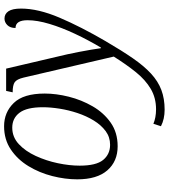

<svg xmlns="http://www.w3.org/2000/svg" viewBox="37 -623 826 940"><g transform="rotate(-90 450.0 -153.0)"><path d="M204 10Q130 10 86 -40.5Q42 -91 42 -188Q42 -247 58 -310Q74 -373 106.5 -426.5Q139 -480 188 -513Q237 -546 302 -546Q370 -546 416 -498.5Q462 -451 462 -347Q462 -291 446.5 -229Q431 -167 399.5 -112.5Q368 -58 319.5 -24Q271 10 204 10ZM383 240Q337 240 302 222L314 185Q328 191 346 194.5Q364 198 385 198Q441 198 485 172Q529 146 566.5 99.5Q604 53 643 -9L540 -451Q532 -484 517.5 -494Q503 -504 468 -504L475 -536H584L654 -237Q660 -210 666 -178.5Q672 -147 677 -118Q682 -89 684 -72H687Q724 -134 754.5 -199Q785 -264 803 -324Q821 -384 821 -431Q821 -490 783 -490Q783 -516 797 -530Q811 -544 829 -544Q852 -544 865 -524.5Q878 -505 878 -463Q878 -379 833.5 -274.5Q789 -170 719 -50Q673 29 635 84Q597 139 559.5 173.5Q522 208 479.5 224Q437 240 383 240ZM211 -27Q249 -27 278.5 -49Q308 -71 330 -107Q352 -143 366.5 -186.5Q381 -230 388 -274.5Q395 -319 395 -356Q395 -435 368 -470.5Q341 -506 295 -506Q249 -506 214.5 -474Q180 -442 156.5 -391Q133 -340 121 -283Q109 -226 109 -176Q109 -95 137 -61Q165 -27 211 -27Z"/></g></svg>

Font: Noto Serif SemiCondensed Light
Style: Italic
Weight: 300
Width: 4
Italic angle: -12°
Designer: Monotype Design Team
Foundry: Monotype Imaging Inc.
Version: Version 2.013; ttfautohint (v1.8.4.7-5d5b)